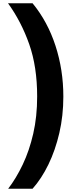

<svg xmlns="http://www.w3.org/2000/svg" viewBox="-20 -885 451 1173"><path d="M367 -295Q367 -178 342.5 -72.5Q318 33 276 119.5Q234 206 179 268H30Q79 204 119 120Q159 36 183 -68Q207 -172 207 -296Q207 -477 158.5 -615Q110 -753 29 -865H179Q271 -753 319 -605.5Q367 -458 367 -295Z"/></svg>

Font: Noto Sans Telugu UI ExtraCondensed Black
Style: Regular
Weight: 900
Width: 2
Designer: Jelle Bosma - Monotype Design Team
Foundry: Monotype Imaging Inc.
Version: Version 2.006; ttfautohint (v1.8.4.7-5d5b)